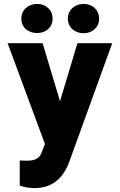

<svg xmlns="http://www.w3.org/2000/svg" viewBox="-20 -749 616 982"><path d="M19 -528 210 -12 195 24V25C184 59 164 73 115 73C109 73 102 72 94 72H81V200C103 208 127 213 156 213C263 213 311 145 337 71L554 -528H376L287 -231L198 -528ZM89 -654C89 -607 126 -580 170 -580C213 -580 249 -608 249 -654C249 -699 214 -729 170 -729C127 -729 89 -700 89 -654ZM327 -654C327 -608 363 -579 408 -579C452 -579 487 -609 487 -654C487 -699 452 -729 408 -729C365 -729 327 -700 327 -654Z"/></svg>

Font: Asimov Pro
Style: Ult
Weight: 900
Designer: Google
Version: Version 2.000980; 2014